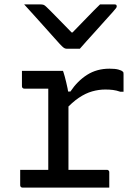

<svg xmlns="http://www.w3.org/2000/svg" viewBox="-20 -855 640 875"><path d="M344 -633Q329 -633 313.5 -633Q298 -633 283 -633Q277 -633 271 -637Q265 -641 252 -655Q244 -664 225.5 -684.5Q207 -705 183 -732Q159 -759 134.5 -786Q110 -813 90 -835Q109 -835 126.5 -835Q144 -835 162 -835Q173 -835 178.5 -833Q184 -831 191 -824Q205 -811 240 -775Q275 -739 327 -686L281 -707H334L289 -685Q341 -738 375 -773.5Q409 -809 436 -835H502Q506 -835 508 -834Q510 -833 511 -831Q512 -829 512 -826Q512 -822 508.5 -817.5Q505 -813 492 -798Q480 -785 459.5 -762Q439 -739 416.5 -714Q394 -689 374 -667Q354 -645 344 -633ZM200 -49V-95Q200 -111 200 -127Q200 -143 200 -159.5Q200 -176 200 -191Q200 -235 200 -278Q200 -321 200 -364.5Q200 -408 200 -451H185Q162 -451 137.5 -451Q113 -451 91 -451Q86 -451 83 -454Q80 -457 80 -462Q80 -480 80 -497Q80 -514 80 -532Q92 -532 106.5 -532Q121 -532 136 -532Q151 -532 167 -532Q183 -532 199.5 -532Q216 -532 233 -532Q250 -532 267 -532Q267 -532 269.5 -525Q272 -518 275 -506.5Q278 -495 281.5 -481Q285 -467 288 -452Q291 -437 292 -423Q292 -386 292 -339.5Q292 -293 292 -243Q292 -193 292 -142Q292 -91 292 -44ZM271 -438H301Q333 -486 377 -514Q421 -542 479 -542Q505 -542 519.5 -538Q534 -534 539 -529Q542 -527 542.5 -524Q543 -521 543 -517Q543 -497 543 -477Q543 -457 543 -437H528Q511 -443 495 -445Q479 -447 460 -447Q430 -447 400 -438.5Q370 -430 339.5 -409.5Q309 -389 276 -353ZM72 -81H467Q471 -81 473 -79.5Q475 -78 476.5 -76Q478 -74 478 -70Q478 -58 478 -46.5Q478 -35 478 -23.5Q478 -12 478 0H83Q78 0 75 -3Q72 -6 72 -11Q72 -23 72 -34.5Q72 -46 72 -57.5Q72 -69 72 -81Z"/></svg>

Font: Rec Mono Linear
Style: Regular
Weight: 400
Monospace: yes
Version: Version 1.085; ttfautohint (v1.8.4.7-5d5b)